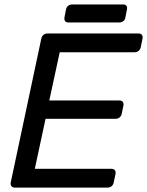

<svg xmlns="http://www.w3.org/2000/svg" viewBox="-20 -852 668 872"><path d="M47.4 0Q37.3 0 32 -6.4Q26.7 -12.7 28.7 -22.9L167.5 -676.3Q169.5 -687.3 177.4 -693.6Q185.3 -700 195.4 -700H608.5Q619.5 -700 624.4 -693.6Q629.2 -687.3 627.2 -676.3L619.2 -637.6Q617.2 -627.4 609.6 -621.1Q602.1 -614.7 591.1 -614.7H251.2L203.9 -395.7H521.7Q532.7 -395.7 537.6 -389.3Q542.5 -382.9 540.5 -371.9L532.8 -335.4Q530.8 -325.2 523.2 -318.8Q515.7 -312.4 504.7 -312.4H186.9L138.1 -85.3H485.9Q496.9 -85.3 501.7 -78.9Q506.5 -72.6 504.5 -61.6L496.4 -22.9Q494.4 -12.7 487 -6.4Q479.5 0 468.5 0ZM289.8 -750Q279.8 -750 275.6 -756.1Q271.4 -762.2 272.6 -772.2L279.9 -809.6Q281.9 -819.6 289.5 -825.7Q297.1 -831.7 307.1 -831.7H539.5Q549.5 -831.7 554.1 -825.7Q558.7 -819.6 556.7 -809.6L549.3 -772.2Q548.1 -762.2 540.1 -756.1Q532.1 -750 522.1 -750Z"/></svg>

Font: Rubik Light
Style: Italic
Weight: 300
Italic angle: -12°
Designer: Hubert and Fischer
Foundry: Hubert and Fischer
Version: Version 2.300;gftools[0.9.30]